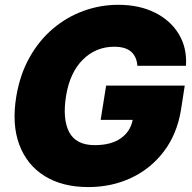

<svg xmlns="http://www.w3.org/2000/svg" viewBox="-20 -757 789 787"><path d="M341.8 9.8Q235.8 9.8 163.1 -35.4Q90.3 -80.6 59.1 -164.1Q27.8 -247.6 46.9 -362.3Q62 -452.1 101.3 -522Q140.6 -591.8 197.3 -639.6Q253.9 -687.5 322.5 -712.4Q391.1 -737.3 464.8 -737.3Q550.8 -737.3 615 -705.3Q679.2 -673.3 713.1 -616.9Q747.1 -560.5 742.2 -487.3H543Q540.5 -524.9 517.3 -545.2Q494.1 -565.4 448.2 -565.4Q373 -565.4 319.8 -512.7Q266.6 -460 251 -365.2Q235.4 -269.5 263.4 -215.8Q291.5 -162.1 368.2 -162.1Q435.1 -162.1 474.9 -189.9Q514.6 -217.8 523.9 -265.6H392.6L415 -406.2H737.3L721.7 -305.7Q705.1 -206.1 651.1 -135.5Q597.2 -64.9 517.3 -27.6Q437.5 9.8 341.8 9.8Z"/></svg>

Font: Inter Tight Black
Style: Italic
Weight: 900
Italic angle: -9.39999°
Designer: Rasmus Andersson
Foundry: rsms
Version: Version 3.004; ttfautohint (v1.8.4.7-5d5b)